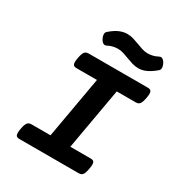

<svg xmlns="http://www.w3.org/2000/svg" viewBox="-180 -899 961 1024"><g transform="rotate(30 300.0 -386.5)"><path d="M289.1 -479.5H164.1Q155.8 -479.5 150.4 -481.4Q145 -483.4 142.1 -488.8Q139.2 -494.1 139.2 -503.9Q139.2 -513.7 142.1 -529.3Q145 -544.9 148.4 -554.7Q151.9 -564.5 156.5 -570.1Q161.1 -575.7 167.2 -577.6Q173.3 -579.6 181.6 -579.6H543.9Q552.2 -579.6 557.6 -577.6Q563 -575.7 565.9 -570.1Q568.8 -564.5 568.8 -554.7Q568.8 -544.9 565.9 -529.3Q563 -513.7 559.6 -503.9Q556.2 -494.1 551.5 -488.8Q546.9 -483.4 540.8 -481.4Q534.7 -479.5 526.4 -479.5H411.1L344.2 -100.1H469.2Q477.5 -100.1 482.9 -98.1Q488.3 -96.2 491 -90.6Q493.7 -85 493.7 -75.2Q493.7 -65.4 490.7 -49.8Q487.8 -34.2 484.6 -24.4Q481.4 -14.6 476.8 -9.3Q472.2 -3.9 466.1 -2Q460 0 451.7 0H89.4Q81.1 0 75.4 -2Q69.8 -3.9 67.1 -9.3Q64.5 -14.6 64.2 -24.4Q64 -34.2 66.9 -49.8Q69.8 -65.4 73.2 -75.2Q76.7 -85 81.3 -90.6Q85.9 -96.2 92.3 -98.1Q98.6 -100.1 106.9 -100.1H222.2ZM452.6 -737.3Q465.8 -737.3 481.2 -740.7Q496.6 -744.1 512.2 -752.4Q523.4 -758.8 533.2 -753.4Q543 -748 550.3 -734.4Q557.1 -721.7 557.6 -709.2Q558.1 -696.8 548.3 -689Q519 -664.6 495.1 -654.1Q471.2 -643.6 449.2 -643.6Q428.7 -643.6 410.2 -649.2Q391.6 -654.8 374 -661.6Q356.4 -668.5 339.1 -674.1Q321.8 -679.7 303.7 -679.7Q289.6 -679.7 274.2 -676.3Q258.8 -672.9 243.2 -664.6Q232.4 -658.7 222.9 -664.1Q213.4 -669.4 206.1 -683.1Q199.2 -695.8 198.5 -708Q197.8 -720.2 207 -728Q236.3 -753.4 260.7 -763.4Q285.2 -773.4 307.1 -773.4Q327.1 -773.4 345.7 -767.8Q364.3 -762.2 381.8 -755.4Q399.4 -748.5 417 -742.9Q434.6 -737.3 452.6 -737.3Z"/></g></svg>

Font: Courier Prime
Style: Bold Italic
Weight: 700
Monospace: yes
Designer: Alan Dague-Greene
Foundry: Quote-Unquote Apps
Version: Version 1.202